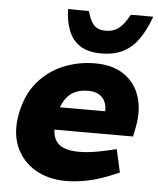

<svg xmlns="http://www.w3.org/2000/svg" viewBox="-54 -802 705 856"><g transform="rotate(5 298.5 -374.0)"><path d="M272.4 8.5Q193.5 8.5 134.6 -26.3Q75.6 -61 48.6 -124.2Q21.7 -187.5 38.2 -273Q55.2 -359.4 102.6 -415.1Q150 -470.8 216.9 -498.1Q283.8 -525.3 357.3 -525.3Q436.2 -525.3 487.2 -490.6Q538.1 -455.8 557.8 -395.6Q577.6 -335.4 562.6 -258L554.1 -215.1H202Q203.5 -182.9 217.2 -163.3Q231 -143.7 257.3 -134.9Q283.6 -126.1 321.2 -126.1Q346.7 -126.1 376.2 -130.1Q405.7 -134.1 438.2 -141.6L486.5 -152.6L509.5 -49.9L472.5 -34.4Q419.6 -12.5 369.2 -2Q318.8 8.5 272.4 8.5ZM218 -316.4H420.6Q421.1 -357 399.5 -378.8Q377.9 -400.6 337.8 -400.6Q293.2 -400.6 263.9 -380.8Q234.5 -361 218 -316.4ZM379.8 -571.6Q320.4 -571.6 284.9 -595.1Q249.4 -618.6 233.4 -660Q217.3 -701.5 215.8 -756L309 -755Q317.1 -726.4 327.3 -708.6Q337.6 -690.8 352.7 -682.5Q367.7 -674.3 390.2 -674.3Q413.2 -674.3 431 -681.8Q448.8 -689.3 464.6 -707.1Q480.4 -724.9 496.9 -755H597.2Q577.2 -699.5 549.9 -658.3Q522.7 -617 481.7 -594.3Q440.8 -571.6 379.8 -571.6Z"/></g></svg>

Font: REM Medium
Style: Italic
Weight: 500
Italic angle: -11°
Designer: Octavio Pardo
Foundry: Ashler Design
Version: Version 1.005;gftools[0.9.28]